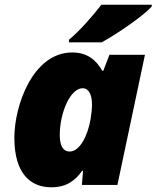

<svg xmlns="http://www.w3.org/2000/svg" viewBox="-20 -786 665 816"><path d="M273 -617V-606H412C474 -639 596 -723 625 -759V-766H411C374 -718 319 -655 273 -617ZM198 10C263 10 300 -19 329 -60H333L328 0H479L596 -553H445L419 -485H415C388 -532 350 -563 287 -563C119 -563 41 -336 41 -201C41 -44 113 10 198 10ZM276 -142C248 -142 234 -167 234 -212C234 -307 279 -411 331 -411C358 -411 371 -383 371 -341C371 -321 368 -300 365 -280C353 -209 319 -142 276 -142Z"/></svg>

Font: Noto Sans Black
Style: Italic
Weight: 900
Italic angle: -12°
Designer: Monotype Design Team
Foundry: Monotype Imaging Inc.
Version: Version 2.013